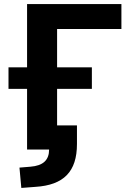

<svg xmlns="http://www.w3.org/2000/svg" viewBox="-20 -739 636 949"><path d="M155.3 184.6C294.9 175.8 360.4 109.4 360.4 -27.3V-119.1H262.2V-299.8H434.1V-406.2H262.2V-595.7H580.1V-718.8H113.8V-406.2H22V-299.8H113.8V0H222.7C222.7 51.8 193.8 80.1 129.9 85L76.2 89.4L85.4 189.9Z"/></svg>

Font: Winston
Style: Bold
Weight: 700
Designer: Vernon Adams, Kim Jin-seong, David Berlow, Cristiano Sobral
Foundry: The Winston Project Authors
Version: Version 3.004